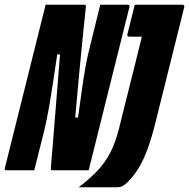

<svg xmlns="http://www.w3.org/2000/svg" viewBox="-85 -720 800 812"><path d="M60 0H-60Q-67 0 -64 -11Q-27 -158 9.5 -305.5Q46 -453 83 -600Q89 -625 95.5 -650Q102 -675 108 -700H269Q275 -700 277 -698.5Q279 -697 278 -690Q271 -626 264.5 -558.5Q258 -491 250 -409.5Q242 -328 233 -223H245Q255 -296 262 -345Q269 -394 275 -428.5Q281 -463 288 -492Q295 -521 303 -554Q312 -591 321 -627Q330 -663 339 -700H458Q465 -700 462 -689Q425 -542 388.5 -394.5Q352 -247 315 -100Q309 -75 302.5 -50Q296 -25 290 0H135Q129 0 130 -8Q139 -124 149 -242Q159 -360 169 -490H157Q146 -414 138 -362.5Q130 -311 124 -276Q118 -241 112.5 -214.5Q107 -188 101 -163Q91 -123 80.5 -82Q70 -41 60 0ZM248 72Q296 35 328.5 0.5Q361 -34 382 -75.5Q403 -117 418 -175Q429 -220 445.5 -286Q462 -352 480.5 -425.5Q499 -499 515 -565H462Q451 -565 454 -576L485 -700H686Q697 -700 694 -689Q666 -578 637.5 -462.5Q609 -347 574 -208Q557 -139 539.5 -91Q522 -43 501.5 -9.5Q481 24 455 50Q441 63 432 67.5Q423 72 406 72Z"/></svg>

Font: Recursive Mn Lnr St XBd
Style: Italic
Weight: 800
Italic angle: -15°
Monospace: yes
Version: Version 1.079;hotconv 1.0.112;makeotfexe 2.5.65598; ttfautoh